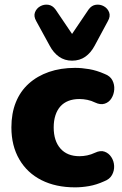

<svg xmlns="http://www.w3.org/2000/svg" viewBox="-20 -795 524 826"><path d="M303 11Q220 11 158.5 -20Q97 -51 63 -109.5Q29 -168 29 -247Q29 -307 48 -354.5Q67 -402 103.5 -435Q140 -468 190.5 -485.5Q241 -503 303 -503Q332 -503 364 -497.5Q396 -492 430 -477Q454 -468 463.5 -449.5Q473 -431 471.5 -410Q470 -389 459.5 -372Q449 -355 430.5 -349Q412 -343 389 -354Q373 -362 355.5 -365.5Q338 -369 322 -369Q295 -369 274.5 -361Q254 -353 240 -337.5Q226 -322 218.5 -299Q211 -276 211 -247Q211 -189 240 -156Q269 -123 322 -123Q338 -123 355 -126.5Q372 -130 389 -138Q412 -149 430 -142.5Q448 -136 459 -119Q470 -102 471 -81.5Q472 -61 462 -42.5Q452 -24 428 -15Q395 0 363.5 5.5Q332 11 303 11ZM290 -534Q258 -534 234 -551Q210 -568 194 -598L136 -704Q124 -725 130.5 -742Q137 -759 153 -768Q169 -777 187.5 -774.5Q206 -772 219 -754L290 -649L361 -754Q374 -772 392.5 -774.5Q411 -777 427 -768Q443 -759 449.5 -742Q456 -725 444 -704L387 -598Q371 -568 347 -551Q323 -534 290 -534Z"/></svg>

Font: Nunito ExtraLight Black
Style: Regular
Weight: 900
Version: Version 3.602